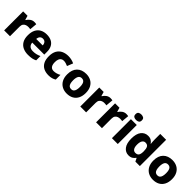

<svg xmlns="http://www.w3.org/2000/svg" viewBox="384 -2342 3925 3925"><g transform="rotate(45 2346.5 -379.0)"><path d="M70 0V-549H197L223 -459H231Q255 -501 296 -530Q337 -559 386 -559Q402 -559 419 -557.5Q436 -556 445 -553L430 -394Q419 -396 404.5 -398Q390 -400 366 -400Q339 -400 309.5 -390Q280 -380 259.5 -353Q239 -326 239 -275V0Z M766 10Q683 10 619 -20Q555 -50 518.5 -112.5Q482 -175 482 -271Q482 -369 515.5 -432.5Q549 -496 608.5 -527.5Q668 -559 747 -559Q826 -559 882.5 -531Q939 -503 969.5 -447Q1000 -391 1000 -309V-230H653Q655 -177 688.5 -145Q722 -113 785 -113Q837 -113 879 -123Q921 -133 966 -154V-30Q926 -9 880 0.5Q834 10 766 10ZM657 -340H844Q844 -383 820.5 -412.5Q797 -442 752 -442Q712 -442 687 -416.5Q662 -391 657 -340Z M1358 10Q1277 10 1216.5 -20Q1156 -50 1122.5 -112.5Q1089 -175 1089 -272Q1089 -373 1126 -436Q1163 -499 1226.5 -529Q1290 -559 1371 -559Q1420 -559 1464 -548.5Q1508 -538 1544 -520L1494 -393Q1462 -407 1432 -416Q1402 -425 1371 -425Q1337 -425 1312 -408Q1287 -391 1274 -357.5Q1261 -324 1261 -273Q1261 -222 1274.5 -189.5Q1288 -157 1312.5 -141.5Q1337 -126 1371 -126Q1412 -126 1452 -138Q1492 -150 1527 -171V-35Q1494 -14 1453.5 -2Q1413 10 1358 10Z M1884 10Q1807 10 1746 -23.5Q1685 -57 1650.5 -121Q1616 -185 1616 -276Q1616 -412 1688.5 -485.5Q1761 -559 1888 -559Q1966 -559 2026.5 -526.5Q2087 -494 2121.5 -430.5Q2156 -367 2156 -276Q2156 -185 2123 -121Q2090 -57 2029.5 -23.5Q1969 10 1884 10ZM1887 -118Q1922 -118 1943 -136Q1964 -154 1974 -190Q1984 -226 1984 -276Q1984 -327 1974 -361.5Q1964 -396 1942.5 -414Q1921 -432 1886 -432Q1834 -432 1811 -392Q1788 -352 1788 -276Q1788 -226 1798 -190Q1808 -154 1830 -136Q1852 -118 1887 -118Z M2271 0V-549H2398L2424 -459H2432Q2456 -501 2497 -530Q2538 -559 2587 -559Q2603 -559 2620 -557.5Q2637 -556 2646 -553L2631 -394Q2620 -396 2605.5 -398Q2591 -400 2567 -400Q2540 -400 2510.5 -390Q2481 -380 2460.5 -353Q2440 -326 2440 -275V0Z M2728 0V-549H2855L2881 -459H2889Q2913 -501 2954 -530Q2995 -559 3044 -559Q3060 -559 3077 -557.5Q3094 -556 3103 -553L3088 -394Q3077 -396 3062.5 -398Q3048 -400 3024 -400Q2997 -400 2967.5 -390Q2938 -380 2917.5 -353Q2897 -326 2897 -275V0Z M3186 0V-549H3355V0ZM3271 -611Q3233 -611 3206.5 -627.5Q3180 -644 3180 -689Q3180 -735 3206.5 -751.5Q3233 -768 3271 -768Q3308 -768 3335 -751.5Q3362 -735 3362 -689Q3362 -644 3335 -627.5Q3308 -611 3271 -611Z M3672 10Q3584 10 3527.5 -62.5Q3471 -135 3471 -274Q3471 -415 3528 -487Q3585 -559 3678 -559Q3735 -559 3769.5 -536Q3804 -513 3827 -479H3831Q3828 -498 3825.5 -532.5Q3823 -567 3823 -598V-760H3993V0H3864L3829 -70H3823Q3802 -37 3766 -13.5Q3730 10 3672 10ZM3736 -125Q3791 -125 3813 -157.5Q3835 -190 3836 -257V-272Q3836 -345 3814.5 -383.5Q3793 -422 3735 -422Q3693 -422 3667.5 -384.5Q3642 -347 3642 -271Q3642 -197 3667.5 -161Q3693 -125 3736 -125Z M4376 10Q4299 10 4238 -23.5Q4177 -57 4142.5 -121Q4108 -185 4108 -276Q4108 -412 4180.5 -485.5Q4253 -559 4380 -559Q4458 -559 4518.5 -526.5Q4579 -494 4613.5 -430.5Q4648 -367 4648 -276Q4648 -185 4615 -121Q4582 -57 4521.5 -23.5Q4461 10 4376 10ZM4379 -118Q4414 -118 4435 -136Q4456 -154 4466 -190Q4476 -226 4476 -276Q4476 -327 4466 -361.5Q4456 -396 4434.5 -414Q4413 -432 4378 -432Q4326 -432 4303 -392Q4280 -352 4280 -276Q4280 -226 4290 -190Q4300 -154 4322 -136Q4344 -118 4379 -118Z"/></g></svg>

Font: Noto Sans Symbols ExtraBold
Style: Regular
Weight: 800
Version: Version 2.002